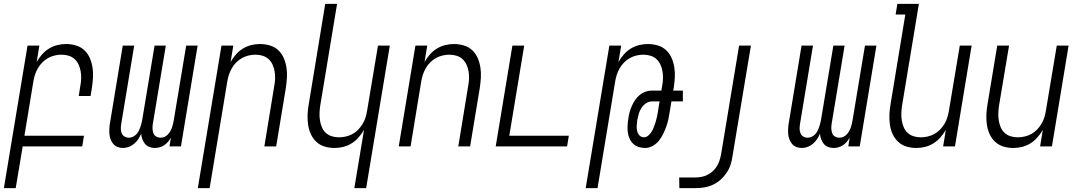

<svg xmlns="http://www.w3.org/2000/svg" viewBox="-46 -755 5566 990"><path d="M-26 215 96 -520H157L143 -435Q154 -455 170 -473.5Q186 -492 206.5 -504.5Q227 -517 249.5 -522.5Q272 -528 294 -528Q321 -528 346 -520.5Q371 -513 389 -496Q407 -479 417 -456Q427 -433 431 -407.5Q435 -382 433.5 -355.5Q432 -329 428 -302L421 -260H360L368 -311Q372 -331 372.5 -350Q373 -369 370 -387Q367 -405 359.5 -421.5Q352 -438 339 -450Q326 -462 308.5 -467.5Q291 -473 271 -473Q254 -473 236.5 -469Q219 -465 202.5 -456Q186 -447 172.5 -433.5Q159 -420 149.5 -403.5Q140 -387 134.5 -370Q129 -353 126 -335L80 -55H387L378 0H71L35 215Z M588 8Q573 8 559.5 2.5Q546 -3 537.5 -13.5Q529 -24 524 -37.5Q519 -51 518 -65.5Q517 -80 518 -95.5Q519 -111 522 -126L587 -520H646L579 -116Q577 -103 577 -91Q577 -79 581.5 -68Q586 -57 596 -51Q606 -45 618 -45Q628 -45 637.5 -49Q647 -53 655 -60.5Q663 -68 668 -77.5Q673 -87 676.5 -96.5Q680 -106 682.5 -115.5Q685 -125 687 -135L751 -520H809L742 -116Q740 -103 740.5 -91Q741 -79 745 -68Q749 -57 759.5 -51Q770 -45 782 -45Q792 -45 801.5 -49Q811 -53 818.5 -60.5Q826 -68 831.5 -77.5Q837 -87 840.5 -96.5Q844 -106 846 -115.5Q848 -125 850 -135L914 -520H973L887 0H828L835 -46Q829 -34 820.5 -24Q812 -14 801 -6.5Q790 1 777 4.5Q764 8 752 8Q737 8 723.5 2.5Q710 -3 701.5 -13.5Q693 -24 688 -37.5Q683 -51 682 -66Q676 -51 667 -37.5Q658 -24 645.5 -13.5Q633 -3 618 2.5Q603 8 588 8Z M974 215 1096 -520H1157L1143 -435Q1154 -455 1170 -473.5Q1186 -492 1206.5 -504.5Q1227 -517 1249.5 -522.5Q1272 -528 1294 -528Q1321 -528 1346 -520.5Q1371 -513 1389 -496Q1407 -479 1417 -456Q1427 -433 1431 -407.5Q1435 -382 1433.5 -355.5Q1432 -329 1428 -302L1378 0H1317L1368 -311Q1372 -331 1372.5 -350Q1373 -369 1370 -387Q1367 -405 1359.5 -421.5Q1352 -438 1339 -450Q1326 -462 1308.5 -467.5Q1291 -473 1271 -473Q1254 -473 1236.5 -469Q1219 -465 1202.5 -456Q1186 -447 1172.5 -433.5Q1159 -420 1149.5 -403.5Q1140 -387 1134.5 -370Q1129 -353 1126 -335L1035 215Z M1781 215 1831 -85Q1819 -65 1803 -46.5Q1787 -28 1766.5 -15.5Q1746 -3 1723.5 2.5Q1701 8 1679 8Q1652 8 1627.5 0.5Q1603 -7 1585 -24Q1567 -41 1556.5 -64Q1546 -87 1542.5 -112.5Q1539 -138 1540 -164.5Q1541 -191 1546 -218L1631 -735H1692L1605 -209Q1602 -189 1601.5 -170Q1601 -151 1604 -133Q1607 -115 1614 -98.5Q1621 -82 1634 -70Q1647 -58 1664.5 -52.5Q1682 -47 1702 -47Q1719 -47 1737 -51Q1755 -55 1771.5 -64Q1788 -73 1801 -86.5Q1814 -100 1824 -116.5Q1834 -133 1839 -150Q1844 -167 1847 -185L1903 -520H1964L1842 215Z M2010 0 2096 -520H2157L2143 -435Q2154 -455 2170 -473.5Q2186 -492 2206.5 -504.5Q2227 -517 2249.5 -522.5Q2272 -528 2294 -528Q2321 -528 2346 -520.5Q2371 -513 2389 -496Q2407 -479 2417 -456Q2427 -433 2431 -407.5Q2435 -382 2433.5 -355.5Q2432 -329 2428 -302L2378 0H2317L2368 -311Q2372 -331 2372.5 -350Q2373 -369 2370 -387Q2367 -405 2359.5 -421.5Q2352 -438 2339 -450Q2326 -462 2308.5 -467.5Q2291 -473 2271 -473Q2254 -473 2236.5 -469Q2219 -465 2202.5 -456Q2186 -447 2172.5 -433.5Q2159 -420 2149.5 -403.5Q2140 -387 2134.5 -370Q2129 -353 2126 -335L2071 0Z M2510 0 2596 -520H2657L2580 -55H2887L2878 0Z M2974 215 3096 -520H3157L3143 -435Q3154 -455 3170 -473.5Q3186 -492 3206.5 -504.5Q3227 -517 3249.5 -522.5Q3272 -528 3294 -528Q3321 -528 3346 -520.5Q3371 -513 3389 -496Q3407 -479 3417 -456Q3427 -433 3431 -407.5Q3435 -382 3433.5 -355.5Q3432 -329 3428 -302L3425 -288H3475V-232H3416L3407 -177Q3404 -158 3400 -139Q3396 -120 3389 -101Q3382 -82 3373 -63.5Q3364 -45 3351 -29Q3338 -13 3319 -2.5Q3300 8 3281 8Q3263 8 3246.5 2.5Q3230 -3 3218.5 -14Q3207 -25 3200 -41Q3193 -57 3191 -74Q3189 -91 3190 -109Q3191 -127 3194 -144Q3196 -161 3200.5 -177Q3205 -193 3212 -209Q3219 -225 3229 -239.5Q3239 -254 3252 -265Q3265 -276 3281.5 -282Q3298 -288 3315 -288H3364L3368 -311Q3372 -331 3372.5 -350Q3373 -369 3370 -387Q3367 -405 3359.5 -421.5Q3352 -438 3339 -450Q3326 -462 3308.5 -467.5Q3291 -473 3271 -473Q3254 -473 3236.5 -469Q3219 -465 3202.5 -456Q3186 -447 3172.5 -433.5Q3159 -420 3149.5 -403.5Q3140 -387 3134.5 -370Q3129 -353 3126 -335L3035 215ZM3274 -47Q3287 -47 3298 -57Q3309 -67 3315.5 -78.5Q3322 -90 3326.5 -102.5Q3331 -115 3335 -127.5Q3339 -140 3341.5 -152.5Q3344 -165 3346 -177L3355 -232H3315Q3299 -232 3284.5 -222Q3270 -212 3261 -198Q3252 -184 3247.5 -168Q3243 -152 3240 -136Q3238 -122 3237 -108Q3236 -94 3239 -80.5Q3242 -67 3251 -57Q3260 -47 3274 -47Z M3540 215H3457L3456 160H3540Q3555 160 3571 157Q3587 154 3602 146.5Q3617 139 3629.5 127.5Q3642 116 3650.5 102Q3659 88 3664 72.5Q3669 57 3672 41L3765 -520H3826L3731 50Q3728 73 3721 94.5Q3714 116 3700.5 136Q3687 156 3669 172Q3651 188 3629 198Q3607 208 3584.5 211.5Q3562 215 3540 215Z M4088 8Q4073 8 4059.5 2.5Q4046 -3 4037.5 -13.5Q4029 -24 4024 -37.5Q4019 -51 4018 -65.5Q4017 -80 4018 -95.5Q4019 -111 4022 -126L4087 -520H4146L4079 -116Q4077 -103 4077 -91Q4077 -79 4081.5 -68Q4086 -57 4096 -51Q4106 -45 4118 -45Q4128 -45 4137.5 -49Q4147 -53 4155 -60.5Q4163 -68 4168 -77.5Q4173 -87 4176.5 -96.5Q4180 -106 4182.5 -115.5Q4185 -125 4187 -135L4251 -520H4309L4242 -116Q4240 -103 4240.5 -91Q4241 -79 4245 -68Q4249 -57 4259.5 -51Q4270 -45 4282 -45Q4292 -45 4301.5 -49Q4311 -53 4318.5 -60.5Q4326 -68 4331.5 -77.5Q4337 -87 4340.5 -96.5Q4344 -106 4346 -115.5Q4348 -125 4350 -135L4414 -520H4473L4387 0H4328L4335 -46Q4329 -34 4320.5 -24Q4312 -14 4301 -6.5Q4290 1 4277 4.5Q4264 8 4252 8Q4237 8 4223.5 2.5Q4210 -3 4201.5 -13.5Q4193 -24 4188 -37.5Q4183 -51 4182 -66Q4176 -51 4167 -37.5Q4158 -24 4145.5 -13.5Q4133 -3 4118 2.5Q4103 8 4088 8Z M4679 8Q4652 8 4627.5 0.5Q4603 -7 4585 -24Q4567 -41 4556.5 -64Q4546 -87 4542.5 -112.5Q4539 -138 4540 -164.5Q4541 -191 4546 -218L4622 -680H4572L4581 -735H4692L4605 -209Q4602 -189 4601.5 -170Q4601 -151 4604 -133Q4607 -115 4614 -98.5Q4621 -82 4634 -70Q4647 -58 4664.5 -52.5Q4682 -47 4702 -47Q4719 -47 4737 -51Q4755 -55 4771.5 -64Q4788 -73 4801 -86.5Q4814 -100 4824 -116.5Q4834 -133 4839 -150Q4844 -167 4847 -185L4903 -520H4964L4878 0H4817L4831 -85Q4819 -65 4803 -46.5Q4787 -28 4766.5 -15.5Q4746 -3 4723.5 2.5Q4701 8 4679 8Z M5179 8Q5152 8 5127.5 0.5Q5103 -7 5085 -24Q5067 -41 5056.5 -64Q5046 -87 5042.5 -112.5Q5039 -138 5040 -164.5Q5041 -191 5046 -218L5096 -520H5157L5105 -209Q5102 -189 5101.5 -170Q5101 -151 5104 -133Q5107 -115 5114 -98.5Q5121 -82 5134 -70Q5147 -58 5164.5 -52.5Q5182 -47 5202 -47Q5219 -47 5237 -51Q5255 -55 5271.5 -64Q5288 -73 5301 -86.5Q5314 -100 5324 -116.5Q5334 -133 5339 -150Q5344 -167 5347 -185L5403 -520H5464L5378 0H5317L5331 -85Q5319 -65 5303 -46.5Q5287 -28 5266.5 -15.5Q5246 -3 5223.5 2.5Q5201 8 5179 8Z"/></svg>

Font: Iosevka Term Curly Light
Style: Italic
Weight: 300
Italic angle: -9°
Designer: Belleve Invis
Foundry: Belleve Invis
Version: Version 32.3.0